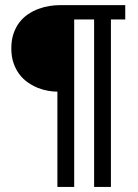

<svg xmlns="http://www.w3.org/2000/svg" viewBox="-20 -733 540 753"><path d="M415 -656.7V0H349.1V-656.7H271V0H205.1V-373.5Q188.5 -373.5 168.5 -377Q148.4 -380.4 128.4 -388.4Q108.4 -396.5 89.6 -409.4Q70.8 -422.4 56.4 -441.2Q42 -460 33.2 -485.4Q24.4 -510.7 24.4 -543.5Q24.4 -576.2 33.2 -601.6Q42 -627 56.6 -645.8Q71.3 -664.6 90.6 -677.5Q109.9 -690.4 131.1 -698.2Q152.3 -706.1 174.1 -709.5Q195.8 -712.9 214.8 -712.9H471.2V-656.7Z"/></svg>

Font: Andika New Basic
Style: Regular
Weight: 400
Designer: Victor Gaultney, Annie Olsen, Julie Remington, Don Collingsworth, Eric Hays
Foundry: SIL International
Version: Version 5.500